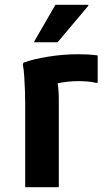

<svg xmlns="http://www.w3.org/2000/svg" viewBox="-20 -780 448 800"><path d="M85 0V-349Q85 -369 84 -400.5Q83 -432 81 -462.5Q79 -493 75 -511L78 -519Q119 -534 181.5 -544Q244 -554 306 -554Q325 -554 345.5 -553Q366 -552 387 -549V-435H378Q363 -439 344 -440.5Q325 -442 307 -442Q284 -442 261.5 -439.5Q239 -437 220 -433Q225 -407 225 -364V0ZM123 -604V-608L211 -760H348V-756L220 -604Z"/></svg>

Font: Kufam SemiBold
Style: Regular
Weight: 600
Designer: Wael Morcos, Artur Schmal
Foundry: Original Type
Version: Version 1.300; ttfautohint (v1.8.3)